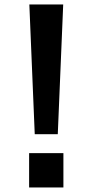

<svg xmlns="http://www.w3.org/2000/svg" viewBox="-20 -805 410 850"><path d="M109.9 -785.2H259.8L235.8 -210.9H133.8ZM108.9 -127H260.7V24.9H108.9Z"/></svg>

Font: FORM UDPGothic
Style: Bold
Weight: 700
Foundry: Pronama LLC
Version: Version 1.051